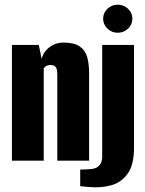

<svg xmlns="http://www.w3.org/2000/svg" viewBox="-20 -687 621 821"><path d="M31 0V-495H146L158 -435Q166 -466 192 -485.5Q218 -505 250 -505Q296 -505 320 -489Q344 -473 352.5 -444Q361 -415 361 -374V0H225V-367Q225 -377 224 -384.5Q223 -392 220 -397.5Q217 -403 211.5 -406Q206 -409 196 -409Q189 -409 183 -407Q177 -405 173 -401.5Q169 -398 167 -395V0ZM365 113Q357 112 342 111Q327 110 323 109V38Q332 38 345.5 37.5Q359 37 366 36Q392 35 404.5 20.5Q417 6 417 -14V-495H553V-55Q553 18 526 55.5Q499 93 456.5 105Q414 117 365 113ZM483 -547Q458 -547 439.5 -564.5Q421 -582 421 -607Q421 -632 439.5 -649.5Q458 -667 483 -667Q509 -667 527.5 -649.5Q546 -632 546 -607Q546 -582 527.5 -564.5Q509 -547 483 -547Z"/></svg>

Font: Alumni Sans ExtraBold
Style: Regular
Weight: 800
Designer: Robert E. Leuschke
Foundry: Robert E. Leuschke
Version: Version 1.018